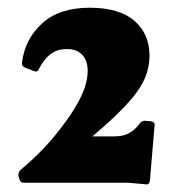

<svg xmlns="http://www.w3.org/2000/svg" viewBox="-20 -923 481 497"><path d="M42 -450Q32 -450 30 -460L28 -466Q26 -476 33 -483L55 -502Q78 -523 93.5 -539.5Q109 -556 123 -573Q157 -615 175 -645.5Q193 -676 200 -698.5Q207 -721 207 -739Q207 -766 193 -781Q179 -796 153 -796Q128 -796 111 -783Q94 -770 81 -745Q77 -735 68 -739L45 -748Q35 -752 37 -761Q44 -821 88.5 -862Q133 -903 212 -903Q289 -903 328 -869Q367 -835 367 -779Q367 -749 355.5 -721.5Q344 -694 317.5 -663.5Q291 -633 247 -594Q203 -555 137 -501L165 -570H275Q297 -570 310.5 -576.5Q324 -583 334 -594L343 -605Q350 -612 360 -610L371 -609Q382 -607 380 -597L368 -455Q366 -444 357 -446L311 -450Z"/></svg>

Font: Hahmlet Black
Style: Regular
Weight: 900
Version: Version 1.002